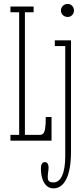

<svg xmlns="http://www.w3.org/2000/svg" viewBox="-20 -734 438 1002"><path d="M34.5 0V-30H80V-670H34.5V-700H155.5V-670H110V-30H186.5Q198 -30 205 -36.5Q212 -43 215.5 -63Q219 -83 219 -123.5H249V0ZM259 249Q237.5 249 223 235.5Q208.5 222 201 198.5Q193.5 175 193.5 144.5Q193.5 129.5 198.8 120.8Q204 112 213.5 112Q223.5 112 228.5 120Q233.5 128 233.5 139Q233.5 147 232.5 155Q231.5 163 230.2 171.5Q229 180 229 190Q229 203.5 234 209.5Q239 215.5 246 216.8Q253 218 259 218Q288.5 218 304.5 182.2Q320.5 146.5 320.5 80V-493.5H266V-523.5H350.5V55.5Q350.5 105.5 344 142Q337.5 178.5 325.2 202.2Q313 226 296.2 237.5Q279.5 249 259 249ZM333.5 -645.5Q318.5 -645.5 308.2 -655.2Q298 -665 298 -679Q298 -693.5 308.2 -703.5Q318.5 -713.5 333.5 -713.5Q347 -713.5 356.5 -703.5Q366 -693.5 366 -679Q366 -665 356.5 -655.2Q347 -645.5 333.5 -645.5Z"/></svg>

Font: Imbue Thin
Style: Regular
Weight: 100
Designer: Tyler Finck
Foundry: Etcetera Type Company
Version: Version 1.102